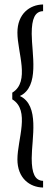

<svg xmlns="http://www.w3.org/2000/svg" viewBox="-20 -780 228 860"><path d="M69 -350C159 -392 122 -540 122 -629C122 -697 137 -729 173 -730V-760C113 -759 58 -718 58 -634C58 -544 116 -414 35 -365V-335C116 -286 58 -156 58 -66C58 18 113 59 173 60V30C137 29 122 -3 122 -71C122 -160 159 -308 69 -350Z"/></svg>

Font: Americaine Condensed
Style: Regular
Weight: 400
Width: 3
Designer: Alan Madić
Foundry: ESAD Valence
Version: Version 0.001;Glyphs 3.1.2 (3151)